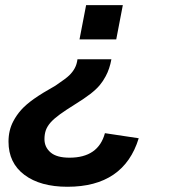

<svg xmlns="http://www.w3.org/2000/svg" viewBox="-20 -548 651 738"><path d="M452.1 -528.3 426.8 -396.5H285.6L311 -528.3ZM239.3 169.9Q134.8 169.9 73.7 124Q12.7 78.1 12.7 -3.4Q12.7 -47.4 31.2 -82Q43.5 -105.5 61.5 -125.7Q79.6 -146 110.6 -168Q141.6 -189.9 192.4 -218.3Q234.4 -246.6 246.1 -258.3Q259.3 -271 267.3 -285.9Q275.4 -300.8 277.8 -320.3H408.2Q401.4 -282.7 386.2 -254.9Q376.5 -236.3 363 -220.2Q349.6 -204.1 327.1 -186.8Q304.7 -169.4 266.1 -145.5Q232.4 -124.5 210.2 -108.4Q188 -92.3 174.8 -77.6Q161.6 -62.5 156.2 -47.4Q150.9 -32.2 150.9 -13.2Q150.9 17.6 174.3 37.8Q197.8 58.1 247.1 58.1Q357.9 58.1 383.3 -36.1L513.2 -16.6Q456.1 169.9 239.3 169.9Z"/></svg>

Font: Arimo
Style: Bold Italic
Weight: 700
Italic angle: -12°
Designer: Steve Matteson
Foundry: Monotype Imaging Inc.
Version: Version 1.33